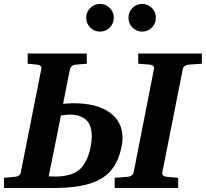

<svg xmlns="http://www.w3.org/2000/svg" viewBox="-37 -938 1027 958"><path d="M-17.1 0V-50.8L41 -56.2Q50.3 -57.1 57.9 -62.7Q65.4 -68.4 66.9 -78.1L168.9 -592.8Q171.4 -602.5 165.8 -608.4Q160.2 -614.3 150.9 -615.2L101.1 -620.1V-670.9H396V-620.1L337.9 -615.2Q330.1 -614.3 322.3 -608.4Q314.5 -602.5 312 -592.8L277.8 -419.9Q290 -420.9 304.4 -421.9Q318.8 -422.9 330.1 -422.9Q445.3 -422.9 509.8 -377.2Q574.2 -331.5 574.2 -250Q574.2 -238.8 573.2 -227.5Q572.3 -216.3 568.8 -204.1Q555.7 -136.2 519.5 -90.8Q483.4 -45.4 413.8 -22.7Q344.2 0 230 0ZM235.8 -57.1Q321.8 -57.1 360.8 -93Q399.9 -128.9 415 -204.1Q420.9 -232.9 420.9 -255.9Q420.9 -315.9 391.4 -341.1Q361.8 -366.2 310.1 -366.2Q302.2 -366.2 289.6 -364.7Q276.9 -363.3 267.1 -361.8L206.1 -58.1Q211.9 -58.1 220 -57.6Q228 -57.1 235.8 -57.1ZM535.2 0V-50.8L604 -56.2Q612.3 -57.1 620.1 -62.7Q627.9 -68.4 629.9 -78.1L731 -592.8Q733.4 -602.5 727.8 -608.4Q722.2 -614.3 713.9 -615.2L652.8 -620.1V-670.9H970.2V-620.1L901.9 -615.2Q893.1 -614.3 884.8 -608.4Q876.5 -602.5 875 -592.8L772.9 -78.1Q771 -68.4 776.9 -62.7Q782.7 -57.1 792 -56.2L852.1 -50.8V0ZM740.7 -849.1Q740.7 -820.8 720.7 -800.5Q700.7 -780.3 671.9 -780.3Q643.6 -780.3 623.8 -800.5Q604 -820.8 604 -849.1Q604 -877.9 623.8 -898.2Q643.6 -918.5 671.9 -918.5Q700.7 -918.5 720.7 -898.2Q740.7 -877.9 740.7 -849.1ZM530.8 -849.1Q530.8 -820.8 510.7 -800.5Q490.7 -780.3 461.9 -780.3Q433.6 -780.3 413.3 -800.5Q393.1 -820.8 393.1 -849.1Q393.1 -877.9 413.3 -898.2Q433.6 -918.5 461.9 -918.5Q490.7 -918.5 510.7 -898.2Q530.8 -877.9 530.8 -849.1Z"/></svg>

Font: Charis
Style: Bold Italic
Weight: 700
Italic angle: -11°
Designer: Walt Agee, Miriam Martin, Annie Olsen, Victor Gaultney, Lorna Priest, Alan Ward, Bob Hallissy, Martin Hosken, Sharon Cor
Foundry: SIL Global
Version: Version 7.000